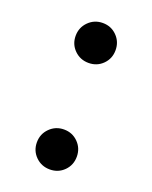

<svg xmlns="http://www.w3.org/2000/svg" viewBox="-107 -583 517 651"><g transform="rotate(20 151.5 -257.0)"><path d="M151.9 7.3Q121.6 7.3 100.6 -13.4Q79.6 -34.2 79.6 -64.5Q79.6 -94.7 100.6 -115.7Q121.6 -136.7 151.9 -136.7Q182.1 -136.7 202.9 -115.7Q223.6 -94.7 223.6 -64.5Q223.6 -34.2 202.9 -13.4Q182.1 7.3 151.9 7.3ZM151.9 -377Q121.6 -377 100.6 -397.7Q79.6 -418.5 79.6 -448.7Q79.6 -479 100.6 -500Q121.6 -521 151.9 -521Q182.1 -521 202.9 -500Q223.6 -479 223.6 -448.7Q223.6 -418.5 202.9 -397.7Q182.1 -377 151.9 -377Z"/></g></svg>

Font: Inter Medium
Style: Regular
Weight: 500
Designer: Rasmus Andersson
Foundry: rsms
Version: Version 4.001;git-9221beed3